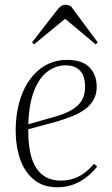

<svg xmlns="http://www.w3.org/2000/svg" viewBox="-20 -774 470 808"><path d="M263 -522Q326 -522 356.5 -490.5Q387 -459 387 -409Q387 -378 374 -354.5Q361 -331 338.5 -314.5Q316 -298 286.5 -286Q257 -274 224 -264L99 -230Q98 -158 113 -110Q128 -62 159 -38Q190 -14 235 -14Q260 -14 283.5 -20.5Q307 -27 330 -42.5Q353 -58 376 -85L389 -73Q375 -55 357.5 -39.5Q340 -24 319.5 -12Q299 0 275 7Q251 14 221 14Q161 14 122 -18.5Q83 -51 64.5 -105Q46 -159 46 -223Q46 -310 72.5 -377.5Q99 -445 148 -483.5Q197 -522 263 -522ZM338 -408Q338 -439 328.5 -459Q319 -479 301 -489Q283 -499 256 -499Q215 -499 180 -473Q145 -447 123.5 -392Q102 -337 99 -251L208 -282Q251 -294 279.5 -310Q308 -326 323 -349.5Q338 -373 338 -408ZM391 -596 383 -587 254 -695 123 -587 115 -596 220 -731Q228 -742 236.5 -748Q245 -754 256 -754Q261 -754 268 -752Q275 -750 279 -747Z"/></svg>

Font: Literata 60pt ExtraLight
Style: Italic
Weight: 250
Italic angle: -2°
Designer: Latin by Veronika Burian and Jose Scaglione. Greek by Irene Vlachou. Cyrillic by Vera Evstafieva
Foundry: TypeTogether
Version: Version 3.103;gftools[0.9.29]